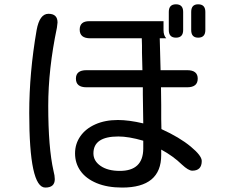

<svg xmlns="http://www.w3.org/2000/svg" viewBox="-20 -807 1040 888"><path d="M327.1 -97.7Q327.1 -141.6 351.6 -176.8Q376 -211.9 420.9 -231.9Q465.8 -252 525.4 -252Q576.2 -252 642.6 -236.3L640.6 -371.1V-403.3H379.9Q331.1 -403.3 331.1 -443.4Q331.1 -482.4 379.9 -482.4H638.7L636.7 -563.5V-596.7L635.7 -629.9H397.5Q348.6 -629.9 348.6 -669.9Q348.6 -709 392.6 -709H736.3V-668Q736.3 -642.6 749 -629.9H718.8L722.7 -482.4H845.7Q894.5 -482.4 894.5 -443.4Q894.5 -403.3 845.7 -403.3H724.6L725.6 -322.3V-256.8L726.6 -210Q810.5 -171.9 862.3 -128.9Q913.1 -86.9 913.1 -62.5Q913.1 -17.6 869.1 -17.6Q851.6 -17.6 821.3 -45.9Q781.2 -85 725.6 -115.2V-89.8Q725.6 60.5 544.9 60.5Q476.6 60.5 427.2 40Q377.9 19.5 352.5 -16.1Q327.1 -51.8 327.1 -97.7ZM115.2 -284.2Q115.2 -470.7 149.4 -668Q163.1 -743.2 204.1 -743.2Q246.1 -743.2 246.1 -703.1L243.2 -678.7Q203.1 -487.3 203.1 -317.4Q203.1 -124 227.5 -16.6Q233.4 5.9 233.4 21.5Q233.4 60.5 189.5 60.5Q115.2 60.5 115.2 -284.2ZM642.6 -119.1V-156.2Q575.2 -175.8 527.3 -175.8Q412.1 -175.8 412.1 -97.7Q412.1 -62.5 445.3 -39.6Q478.5 -16.6 534.2 -16.6Q641.6 -16.6 642.6 -119.1ZM760.7 -668V-752Q760.7 -787.1 793.9 -787.1Q827.1 -787.1 827.1 -752V-668Q827.1 -632.8 793.9 -632.8Q760.7 -632.8 760.7 -668ZM864.3 -668V-752Q864.3 -787.1 896.5 -787.1Q929.7 -787.1 929.7 -752V-668Q929.7 -632.8 896.5 -632.8Q864.3 -632.8 864.3 -668Z"/></svg>

Font: jf-openhuninn-2.1
Style: Regular
Weight: 400
Designer: [Kosugi Maru]
Designed by MOTOYA      

[Varela Round]
Joe Prince (Latin component); Avraham Cornfeld (Hebrew component)
Foundry: justfont Co., Ltd.
Version: 2.1